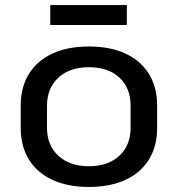

<svg xmlns="http://www.w3.org/2000/svg" viewBox="-20 -732 703 760"><path d="M332 8Q248 8 187.5 -20Q127 -48 94.5 -100.5Q62 -153 62 -226V-314Q62 -387 94.5 -439.5Q127 -492 187.5 -520Q248 -548 332 -548Q416 -548 476.5 -520Q537 -492 569.5 -439.5Q602 -387 602 -314V-226Q602 -153 569.5 -100.5Q537 -48 476.5 -20Q416 8 332 8ZM332 -74Q408 -74 452.5 -115.5Q497 -157 497 -227V-313Q497 -384 452.5 -425Q408 -466 332 -466Q256 -466 211 -424.5Q166 -383 166 -313V-227Q166 -157 211 -115.5Q256 -74 332 -74ZM482 -712V-633H179V-712Z"/></svg>

Font: Pathway Extreme Medium
Style: Regular
Weight: 500
Designer: Eduardo Rodriguez Tunni
Foundry: Eduardo Rodriguez Tunni
Version: Version 1.001;gftools[0.9.26]